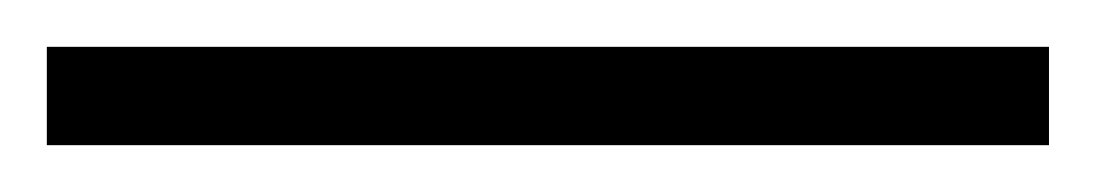

<svg xmlns="http://www.w3.org/2000/svg" viewBox="-24 63 468 82"><path d="M-4 125V83H424V125Z"/></svg>

Font: Noto Serif Khmer SemiCondensed ExtraLight
Style: Regular
Weight: 200
Width: 4
Designer: Danh Hong and the Monotype Design Team
Foundry: Monotype Imaging Inc.
Version: Version 2.004; ttfautohint (v1.8.4.7-5d5b)